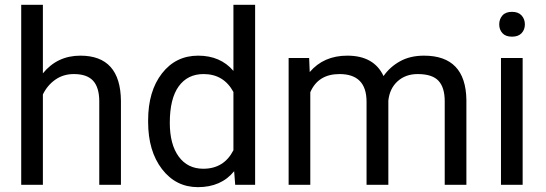

<svg xmlns="http://www.w3.org/2000/svg" viewBox="-20 -770 2274 800"><path d="M158.7 -464.4Q218.8 -538.1 314.9 -538.1Q482.4 -538.1 483.9 -349.1V0H393.6V-349.6Q393.1 -406.7 367.4 -434.1Q341.8 -461.4 287.6 -461.4Q243.7 -461.4 210.4 -438Q177.2 -414.6 158.7 -376.5V0H68.4V-750H158.7Z M597.2 -268.6Q597.2 -390.1 654.8 -464.1Q712.4 -538.1 805.7 -538.1Q898.4 -538.1 952.6 -474.6V-750H1043V0H960L955.6 -56.6Q901.4 9.8 804.7 9.8Q712.9 9.8 655 -65.4Q597.2 -140.6 597.2 -261.7ZM687.5 -258.3Q687.5 -168.5 724.6 -117.7Q761.7 -66.9 827.1 -66.9Q913.1 -66.9 952.6 -144V-386.7Q912.1 -461.4 828.1 -461.4Q761.7 -461.4 724.6 -410.2Q687.5 -358.9 687.5 -258.3Z M1268.1 -528.3 1270.5 -469.7Q1328.6 -538.1 1427.2 -538.1Q1538.1 -538.1 1578.1 -453.1Q1604.5 -491.2 1646.7 -514.6Q1689 -538.1 1746.6 -538.1Q1920.4 -538.1 1923.3 -354V0H1833V-348.6Q1833 -405.3 1807.1 -433.3Q1781.2 -461.4 1720.2 -461.4Q1669.9 -461.4 1636.7 -431.4Q1603.5 -401.4 1598.1 -350.6V0H1507.3V-346.2Q1507.3 -461.4 1394.5 -461.4Q1305.7 -461.4 1272.9 -385.7V0H1182.6V-528.3Z M2157.7 0H2067.4V-528.3H2157.7ZM2060.1 -668.5Q2060.1 -690.4 2073.5 -705.6Q2086.9 -720.7 2113.3 -720.7Q2139.6 -720.7 2153.3 -705.6Q2167 -690.4 2167 -668.5Q2167 -646.5 2153.3 -631.8Q2139.6 -617.2 2113.3 -617.2Q2086.9 -617.2 2073.5 -631.8Q2060.1 -646.5 2060.1 -668.5Z"/></svg>

Font: Vazir UI
Style: Regular-UI
Weight: 400
Designer: Saber Rastikerdar
Foundry: Saber Rastikerdar
Version: Version 30.1.0